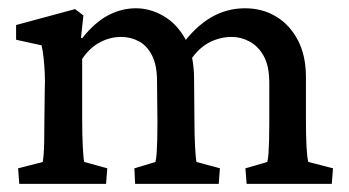

<svg xmlns="http://www.w3.org/2000/svg" viewBox="-20 -451 856 471"><path d="M27.3 0 24.4 -38.1 85 -53.7Q85.9 -58.6 86.9 -70.3Q87.9 -82 88.4 -103Q88.9 -124 88.9 -155.3L89.8 -230.5Q90.8 -251 89.8 -271Q88.9 -291 86.9 -309.1Q85 -327.1 82 -339.8L19.5 -353.5V-389.6L164.1 -428.7L184.6 -413.1L178.7 -358.4L181.6 -357.4Q212.9 -396.5 245.6 -413.6Q278.3 -430.7 313.5 -430.7Q348.6 -430.7 381.3 -411.6Q414.1 -392.6 435.1 -354.5Q456.1 -316.4 456.1 -256.8L457 -154.3Q457 -120.1 458.5 -91.8Q460 -63.5 461.9 -53.7L519.5 -38.1L516.6 0H311.5L309.6 -38.1L361.3 -53.7Q363.3 -61.5 364.3 -74.7Q365.2 -87.9 365.7 -106.9Q366.2 -126 366.2 -149.4L365.2 -252Q365.2 -291 353 -314.9Q340.8 -338.9 320.8 -349.6Q300.8 -360.4 277.3 -360.4Q250 -360.4 225.1 -347.2Q200.2 -334 181.6 -306.6V-160.2Q181.6 -120.1 183.1 -91.3Q184.6 -62.5 186.5 -53.7L243.2 -38.1L240.2 0ZM585 0 582 -38.1 635.7 -53.7Q637.7 -61.5 638.7 -74.7Q639.6 -87.9 640.1 -106.9Q640.6 -126 640.6 -149.4V-248Q640.6 -289.1 627 -313.5Q613.3 -337.9 592.3 -349.1Q571.3 -360.4 548.8 -360.4Q518.6 -360.4 492.2 -346.2Q465.8 -332 446.3 -301.8L424.8 -338.9Q459 -385.7 497.6 -408.2Q536.1 -430.7 581.1 -430.7Q624 -430.7 657.7 -410.2Q691.4 -389.6 710.9 -352.1Q730.5 -314.5 730.5 -261.7V-154.3Q730.5 -120.1 731.9 -91.8Q733.4 -63.5 736.3 -53.7L796.9 -38.1L793.9 0Z"/></svg>

Font: Crimson Pro ExtraLight Medium
Style: Regular
Weight: 500
Version: Version 1.002